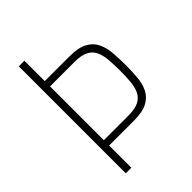

<svg xmlns="http://www.w3.org/2000/svg" viewBox="-203 -781 873 873"><g transform="rotate(-45 233.5 -344.0)"><path d="M81 0V-688H117V-557H276Q333 -557 364 -540Q395 -523 409 -494Q423 -465 426 -428Q429 -391 429 -350Q429 -310 426 -272.5Q423 -235 409 -206Q395 -177 364 -160Q333 -143 276 -143H117V0ZM117 -177H275Q317 -177 341 -189Q365 -201 376 -223.5Q387 -246 390 -278Q393 -310 393 -350Q393 -390 390 -422Q387 -454 376 -476.5Q365 -499 341 -511Q317 -523 275 -523H117Z"/></g></svg>

Font: Saira Condensed Thin
Style: Regular
Weight: 250
Width: 3
Designer: Hector Gatti with collaboration of the Omnibus-Type team
Foundry: Omnibus-Type
Version: Version 1.101